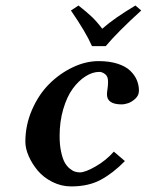

<svg xmlns="http://www.w3.org/2000/svg" viewBox="-20 -665 531 695"><path d="M237.8 9.8Q202.1 9.8 169.9 -6.3Q137.7 -22.5 116.9 -47.1Q96.2 -71.8 84 -99.6Q71.8 -127.4 71.8 -151.9Q71.8 -211.9 95.7 -267.1Q119.6 -322.3 157.5 -360.4Q195.3 -398.4 242.7 -421.1Q290 -443.8 336.9 -443.8Q376.5 -443.8 405.8 -434.3Q435.1 -424.8 451.4 -408.9Q467.8 -393.1 475.3 -375Q482.9 -356.9 482.9 -336.9Q482.9 -319.8 470 -307.9Q457 -295.9 443.8 -291.5Q430.7 -287.1 420.9 -287.1Q367.2 -287.1 367.2 -323.2Q367.2 -331.5 369.1 -342.8Q371.1 -354 371.1 -370.1Q371.1 -388.7 360.4 -396.7Q349.6 -404.8 339.8 -404.8Q314.9 -404.8 289.6 -388.7Q264.2 -372.6 243.2 -343.8Q222.2 -314.9 209 -270Q195.8 -225.1 195.8 -172.9Q195.8 -140.1 201.2 -115.5Q206.5 -90.8 214.1 -77.1Q221.7 -63.5 232.2 -54.9Q242.7 -46.4 251.5 -43.7Q260.3 -41 269 -41Q288.6 -41 326.4 -62.7Q364.3 -84.5 392.1 -116.2L432.1 -82Q389.2 -38.1 344.7 -14.2Q300.3 9.8 237.8 9.8ZM362.8 -498H313Q291.5 -547.4 236.8 -627L264.2 -645Q293.9 -621.6 312 -604.5Q330.1 -587.4 350.1 -561Q393.1 -599.1 470.2 -645L491.2 -627Q403.8 -547.4 362.8 -498Z"/></svg>

Font: Linux Libertine G
Style: Bold Italic
Weight: 700
Italic angle: -11.5°
Designer: Philipp H. Poll
Foundry: Philipp H. Poll
Version: Version 4.1.0